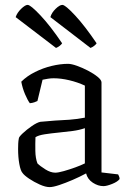

<svg xmlns="http://www.w3.org/2000/svg" viewBox="-20 -761 535 785"><path d="M183 4Q166 4 142.5 -6.5Q119 -17 99 -30.5Q79 -44 72 -54Q64 -63 59 -90.5Q54 -118 54 -152Q54 -163 54.5 -174Q55 -185 57 -195Q57 -201 73 -216Q89 -231 110 -245.5Q131 -260 145 -263Q152 -264 169 -265Q186 -266 204 -268Q231 -269 264 -271.5Q297 -274 327 -280V-411Q297 -425 263 -433Q229 -441 199 -441Q187 -441 175.5 -439Q164 -437 154 -435L133 -348Q129 -346 121 -343Q113 -340 102 -339Q93 -351 82.5 -375.5Q72 -400 67 -427Q90 -450 123 -466.5Q156 -483 191.5 -491.5Q227 -500 258 -500Q272 -500 294.5 -492Q317 -484 340 -472Q363 -460 379 -447Q395 -434 395 -424V-56L463 -48Q464 -46 466.5 -40.5Q469 -35 469 -29Q461 -18 438.5 -9Q416 0 403 0Q381 0 359.5 -14Q338 -28 332 -52Q306 -38 277 -25.5Q248 -13 222.5 -4.5Q197 4 183 4ZM206 -55Q218 -55 241 -61.5Q264 -68 287.5 -76.5Q311 -85 327 -93V-237Q304 -229 277 -225.5Q250 -222 220 -219Q189 -216 163 -212Q137 -208 125 -200Q124 -174 124.5 -144Q125 -114 133 -93Q144 -82 165.5 -68.5Q187 -55 206 -55ZM209 -565 44 -691Q50 -709 66.5 -725Q83 -741 93 -741Q105 -741 145.5 -698Q186 -655 234 -584Q231 -579 224 -573.5Q217 -568 209 -565ZM350 -565 186 -691Q191 -709 207.5 -725Q224 -741 235 -741Q247 -741 287 -698Q327 -655 375 -584Q372 -579 365 -573.5Q358 -568 350 -565Z"/></svg>

Font: Texturina 72pt Light
Style: Regular
Weight: 300
Designer: Guillermo Torres Carreño
Foundry: Omnibus-Type
Version: Version 1.002; ttfautohint (v1.8.3)